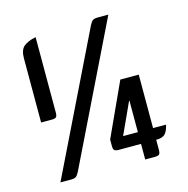

<svg xmlns="http://www.w3.org/2000/svg" viewBox="-105 -815 895 916"><g transform="rotate(-15 342.5 -357.0)"><path d="M510 -714 175 -27Q167 -11 159 -5.5Q151 0 135 0H82L417 -687Q425 -703 433 -708.5Q441 -714 457 -714ZM147 -327Q147 -311 141.5 -305.5Q136 -300 120 -300H67V-617Q67 -658 87 -675Q107 -692 147 -700ZM576 -400V-136H640Q634 -107 621 -92.5Q608 -78 576 -78V-28Q576 -12 570.5 -6.5Q565 -1 549 -1H501V-78H391Q375 -78 369.5 -83.5Q364 -89 364 -105V-136L485 -400ZM501 -136V-291H499L428 -136Z"/></g></svg>

Font: Rationale
Style: Regular
Weight: 400
Designer: Cyreal (www.cyreal.org)
Foundry: Cyreal (www.cyreal.org)
Version: Version 1.011